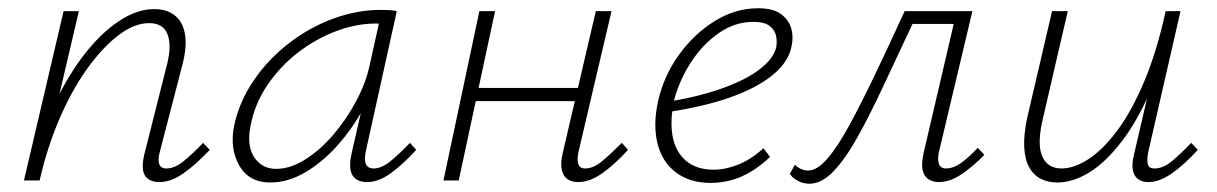

<svg xmlns="http://www.w3.org/2000/svg" viewBox="-20 -437 2948 465"><path d="M366 4Q350 4 339.5 -3Q329 -10 326.5 -24.5Q324 -39 329 -61L385 -283Q396 -328 385.5 -354.5Q375 -381 341 -381Q305 -381 266 -351Q227 -321 190 -269Q153 -217 123.5 -148Q94 -79 76 0H47Q70 -91 104 -167.5Q138 -244 179.5 -299Q221 -354 266 -384.5Q311 -415 353 -415Q384 -415 403.5 -399.5Q423 -384 428 -354Q433 -324 422 -281L367 -69Q362 -51 365.5 -40Q369 -29 383 -29Q403 -29 424.5 -46.5Q446 -64 472 -91L488 -74Q454 -38 424 -17Q394 4 366 4ZM38 0 134 -410H171L75 0Z M635 5Q583 5 559.5 -36Q536 -77 547 -133Q560 -192 595 -243Q630 -294 680 -332.5Q730 -371 787.5 -392Q845 -413 901 -413Q913 -413 923 -412.5Q933 -412 941 -410L866 -71Q857 -29 885 -29Q904 -29 925.5 -46.5Q947 -64 973 -91L988 -74Q954 -37 925 -16.5Q896 4 869 4Q853 4 842.5 -3Q832 -10 829 -25Q826 -40 831 -63L872 -243L899 -277Q888 -226 861 -176Q834 -126 797.5 -85Q761 -44 719 -19.5Q677 5 635 5ZM649 -28Q683 -28 719.5 -51Q756 -74 787.5 -111Q819 -148 842.5 -192Q866 -236 875 -278L901 -395L921 -378Q916 -379 907 -379.5Q898 -380 890 -380Q843 -380 794 -361.5Q745 -343 702 -310Q659 -277 628 -231.5Q597 -186 587 -133Q577 -85 595.5 -56.5Q614 -28 649 -28Z M1380 4Q1365 4 1354.5 -3Q1344 -10 1340.5 -26Q1337 -42 1343 -67L1423 -410H1461L1381 -69Q1377 -51 1380.5 -40Q1384 -29 1397 -29Q1417 -29 1438 -46.5Q1459 -64 1486 -91L1501 -74Q1468 -38 1438 -17Q1408 4 1380 4ZM1054 0 1141 -410H1179L1091 0ZM1112 -192 1118 -224H1403L1396 -192Z M1701 6Q1651 6 1617.5 -19Q1584 -44 1572.5 -89Q1561 -134 1574 -193Q1588 -254 1624.5 -304.5Q1661 -355 1711 -386Q1761 -417 1816 -417Q1853 -417 1872 -402.5Q1891 -388 1896.5 -367.5Q1902 -347 1897 -325Q1890 -287 1851.5 -255.5Q1813 -224 1749.5 -201.5Q1686 -179 1600 -166L1601 -191Q1677 -204 1733 -224.5Q1789 -245 1821.5 -270.5Q1854 -296 1860 -323Q1862 -334 1860 -348Q1858 -362 1845.5 -373Q1833 -384 1804 -384Q1760 -384 1721 -357Q1682 -330 1654 -287Q1626 -244 1613 -196Q1602 -145 1609 -107Q1616 -69 1641.5 -47.5Q1667 -26 1709 -26Q1736 -26 1767 -38Q1798 -50 1829 -78L1845 -57Q1823 -36 1799 -21.5Q1775 -7 1750.5 -0.5Q1726 6 1701 6Z M1940 8Q1925 8 1911.5 0.5Q1898 -7 1893 -16L1905 -38Q1911 -32 1919.5 -28Q1928 -24 1937 -24Q1959 -24 1984 -53Q2009 -82 2037.5 -134.5Q2066 -187 2099.5 -257Q2133 -327 2171 -410H2313L2307 -379H2190Q2153 -301 2120.5 -231Q2088 -161 2058 -107Q2028 -53 1999 -22.5Q1970 8 1940 8ZM2253 4Q2239 4 2228.5 -3Q2218 -10 2214.5 -25Q2211 -40 2217 -67L2297 -410H2335L2254 -69Q2250 -51 2254 -40Q2258 -29 2271 -29Q2290 -29 2310.5 -44.5Q2331 -60 2348 -79L2364 -62Q2338 -35 2309.5 -15.5Q2281 4 2253 4Z M2540 5Q2518 5 2500.5 -4Q2483 -13 2472.5 -32Q2462 -51 2460.5 -81Q2459 -111 2468 -153L2528 -410H2566L2507 -155Q2491 -91 2503.5 -60Q2516 -29 2551 -29Q2581 -29 2616 -51.5Q2651 -74 2686 -121Q2721 -168 2751.5 -240.5Q2782 -313 2803 -410H2827Q2803 -302 2769 -223Q2735 -144 2696 -93.5Q2657 -43 2617.5 -19Q2578 5 2540 5ZM2761 4Q2746 4 2736 -3.5Q2726 -11 2723.5 -25.5Q2721 -40 2726 -61L2807 -410H2839L2761 -69Q2757 -48 2760 -38.5Q2763 -29 2776 -29Q2797 -29 2818 -46.5Q2839 -64 2865 -91L2881 -74Q2848 -38 2818 -17Q2788 4 2761 4Z"/></svg>

Font: Ysabeau Infant ExtraLight
Style: Italic
Weight: 250
Italic angle: -12°
Designer: Christian Thalmann (Catharsis Fonts)
Version: Version 2.001;gftools[0.9.30]; featfreeze: ss01,ss02,lnum